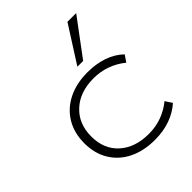

<svg xmlns="http://www.w3.org/2000/svg" viewBox="-213 -880 1010 1010"><g transform="rotate(-45 292.0 -374.5)"><path d="M349 8Q266 8 204 -22.5Q142 -53 107.5 -109.5Q73 -166 73 -242Q73 -319 107.5 -376Q142 -433 204 -464Q266 -495 349 -495Q412 -495 464.5 -477Q517 -459 554 -423L529 -386Q491 -417 445.5 -433.5Q400 -450 349 -450Q247 -450 185.5 -393Q124 -336 124 -242Q124 -147 185.5 -92Q247 -37 348 -37Q401 -37 446.5 -54Q492 -71 528 -101L553 -63Q515 -29 463.5 -10.5Q412 8 349 8ZM332 -553 462 -757H527L375 -553Z"/></g></svg>

Font: Nunito Sans 10pt Expanded ExtraLight
Style: Regular
Weight: 250
Width: 7
Designer: Vernon Adams
Foundry: Vernon Adams
Version: Version 3.101;gftools[0.9.27]